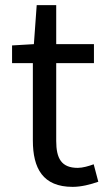

<svg xmlns="http://www.w3.org/2000/svg" viewBox="-20 -715 417 748"><path d="M263 13C296 13 332 4 363 -7L345 -75C326 -68 302 -61 283 -61C219 -61 199 -98 199 -166V-469H346V-543H199V-695H123L112 -543L27 -538V-469H108V-168C108 -59 147 13 263 13Z"/></svg>

Font: Spoqa Han Sans Neo
Style: Regular
Weight: 400
Designer: [Spoqa Han Sans Neo] Dong-huui Kim ___ Younghwa Kang ___ Yujin Lee ___ [Noto Sans] Ryoko NISHIZUKA ____ (kana & ideograp
Foundry: Spoqa (http://www.spoqa-han-sans.com)
Version: Version 1.100;hotconv 1.0.109;makeotfexe 2.5.65596